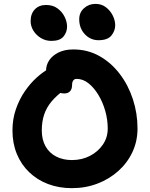

<svg xmlns="http://www.w3.org/2000/svg" viewBox="-20 -968 780 998"><path d="M353.8 10Q286.6 10 230.3 -11.2Q174 -32.4 132.2 -72.4Q90.4 -112.4 67.6 -167.6Q44.8 -222.8 44.8 -290Q44.8 -349.4 62.8 -401Q80.8 -452.6 109.1 -493.6Q137.4 -534.6 169.4 -563.6Q201.4 -592.6 229.8 -608.4Q258.2 -624.2 276.2 -624.2Q298.2 -624.2 311.5 -617.8Q324.8 -611.4 337.4 -593.2Q358.4 -564.6 349.4 -541.5Q340.4 -518.4 316.4 -502.2Q274.6 -472.4 248.2 -440.8Q221.8 -409.2 209.5 -372.5Q197.2 -335.8 197.2 -290Q197.2 -242 216.8 -207.3Q236.4 -172.6 272 -154.3Q307.6 -136 353.8 -136Q405.2 -136 447.2 -157.6Q489.2 -179.2 514.6 -216.2Q540 -253.2 540 -300Q540 -345.8 527.2 -391.2Q514.4 -436.6 491.6 -474.4Q468.8 -512.2 440 -535.1Q411.2 -558 378.2 -558Q366.6 -558 360.6 -549.4Q354.6 -540.8 354.6 -525.6Q354.6 -504.4 343.7 -493.3Q332.8 -482.2 314 -482.2Q290.6 -482.2 268.9 -495.6Q247.2 -509 233.3 -535.5Q219.4 -562 219.4 -600.8Q219.4 -630.2 236 -654.9Q252.6 -679.6 284.4 -695.3Q316.2 -711 360.8 -711Q435.6 -711 496.8 -676.6Q558 -642.2 602.5 -583.7Q647 -525.2 670.9 -451.9Q694.8 -378.6 694.8 -300Q694.8 -234.2 668.5 -177.8Q642.2 -121.4 595.2 -79.3Q548.2 -37.2 486.5 -13.6Q424.8 10 353.8 10ZM492.4 -759Q450.2 -759 421 -790.1Q391.8 -821.2 391.8 -868Q391.8 -903 416.7 -925.4Q441.6 -947.8 476.2 -947.8Q508 -947.8 530.8 -930.2Q553.6 -912.6 566.2 -887.1Q578.8 -861.6 578.8 -836.6Q578.8 -807.8 559.1 -783.4Q539.4 -759 492.4 -759ZM247 -755.4Q217.4 -755.4 192.8 -770.2Q168.2 -785 153.7 -808.4Q139.2 -831.8 139.2 -858.2Q139.2 -896.4 161 -919.3Q182.8 -942.2 219.6 -942.2Q254.4 -942.2 278.6 -924.6Q302.8 -907 315.7 -881Q328.6 -855 328.6 -829.6Q328.6 -800.8 310 -778.1Q291.4 -755.4 247 -755.4Z"/></svg>

Font: Shantell Sans Light
Style: Regular
Weight: 300
Designer: Stephen Nixon, Anya Danilova, Shantell Martin
Foundry: Arrow Type
Version: Version 1.011;[c5ecc13dd]